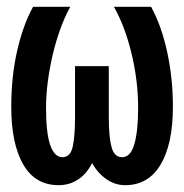

<svg xmlns="http://www.w3.org/2000/svg" viewBox="-20 -546 540 563"><path d="M13 -233Q13 -322 30.5 -398Q48 -474 77 -526H186Q169 -495 156 -458.5Q143 -422 134 -383Q125 -344 120 -305Q115 -266 115 -230Q115 -155 127.5 -120Q140 -85 163 -85Q186 -85 193 -115Q200 -145 200 -203V-352H299V-203Q299 -145 307 -115Q315 -85 338 -85Q363 -85 374 -123.5Q385 -162 385 -229Q385 -310 365.5 -390Q346 -470 314 -526H423Q453 -472 470 -394.5Q487 -317 487 -233Q487 -124 451 -63.5Q415 -3 347 -3Q317 -3 291.5 -21Q266 -39 250 -68Q235 -37 209.5 -20Q184 -3 152 -3Q83 -3 48 -64Q13 -125 13 -233Z"/></svg>

Font: D2Coding ligature
Style: Bold
Weight: 700
Monospace: yes
Designer: Yong-Rak Park; Jeong-Hwan Yoon; Sang-Min Lee;
Foundry: NHN Corporation
Version: Version 1.3.2; Build 20180524